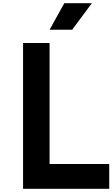

<svg xmlns="http://www.w3.org/2000/svg" viewBox="-20 -1187 707 1207"><path d="M291.7 -1000 384.1 -1166.7H557.3L433.6 -1000ZM125 0V-916.7H291.7V-156.2H666.7V0Z"/></svg>

Font: Monoid
Style: Bold
Weight: 700
Width: 4
Designer: Andreas Larsen (@larsenwork)
Version: Version 0.61